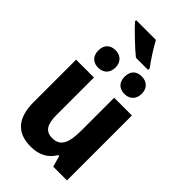

<svg xmlns="http://www.w3.org/2000/svg" viewBox="-293 -1054 1148 1148"><g transform="rotate(45 281.5 -479.5)"><path d="M288 -810H391V-823C366 -856 319 -927 297 -970H130V-960C162 -924 247 -842 288 -810ZM392 -608C434 -608 465 -634 465 -682C465 -730 434 -756 392 -756C349 -756 320 -732 320 -682C320 -634 349 -608 392 -608ZM170 -608C212 -608 243 -634 243 -682C243 -730 212 -756 170 -756C128 -756 98 -732 98 -682C98 -633 128 -608 170 -608ZM218 11C290 11 339 -16 371 -70H379L399 0H515V-549H365V-274C365 -175 347 -116 274 -116C215 -116 194 -155 194 -233V-549H43V-190C43 -58 100 11 218 11Z"/></g></svg>

Font: Noto Sans Mono SemiCondensed ExtraBold
Style: Regular
Weight: 800
Width: 4
Designer: Monotype Design Team
Foundry: Monotype Imaging Inc.
Version: Version 2.014